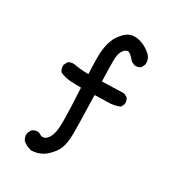

<svg xmlns="http://www.w3.org/2000/svg" viewBox="-180 -847 859 948"><g transform="rotate(30 250.0 -372.5)"><path d="M144.5 -2Q117.2 -7.8 95.7 -25.4Q85.9 -39.1 84 -56.6Q85.9 -75.2 97.7 -88.9Q111.3 -100.6 132.8 -98.6L152.3 -88.9Q172.9 -83 189 -104.5Q205.1 -126 208.5 -163.6Q211.9 -201.2 208.5 -281.7Q205.1 -362.3 203.1 -393.6Q171.9 -393.6 140.6 -395.5Q109.4 -397.5 82 -411.1Q70.3 -426.8 72.3 -448.2L82 -467.8Q95.7 -479.5 117.2 -477.5Q156.2 -469.7 201.2 -469.7Q197.3 -546.9 199.2 -586.9Q201.2 -627 212.9 -660.2Q224.6 -693.4 253.4 -721.7Q282.2 -750 324.2 -743.2Q366.2 -736.3 403.3 -703.1Q424.8 -681.6 420.9 -650.4L411.1 -630.9Q397.5 -619.1 376 -621.1L356.4 -630.9Q325.2 -668 312 -665.5Q298.8 -663.1 287.1 -646Q275.4 -628.9 274.9 -591.3Q274.4 -553.7 277.3 -471.7L401.4 -475.6L420.9 -465.8Q432.6 -452.1 430.7 -430.7L420.9 -411.1Q389.6 -397.5 352.5 -397.5Q315.4 -397.5 279.3 -395.5Q285.2 -205.1 283.7 -164.6Q282.2 -124 272 -95.2Q261.7 -66.4 228.5 -35.2Q195.3 -3.9 144.5 -2Z"/></g></svg>

Font: JasonHandwriting2
Style: Regular
Weight: 400
Version: Version 1.05.10